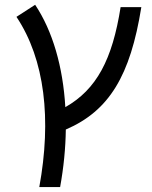

<svg xmlns="http://www.w3.org/2000/svg" viewBox="-20 -547 626 792"><path d="M142.1 224.6H228C242.7 143.6 250.5 64 251.5 -12.7C430.7 -89.8 517.6 -234.9 563 -517.6H477.5C443.4 -301.3 378.4 -178.2 249.5 -105C239.7 -271.5 197.3 -418.9 125 -527.3L47.9 -477.5C165.5 -301.3 192.9 -53.7 142.1 224.6Z"/></svg>

Font: Cascadia Mono SemiLight
Style: Italic
Weight: 350
Italic angle: -10°
Monospace: yes
Designer: Aaron Bell
Foundry: Saja Typeworks
Version: Version 2404.023